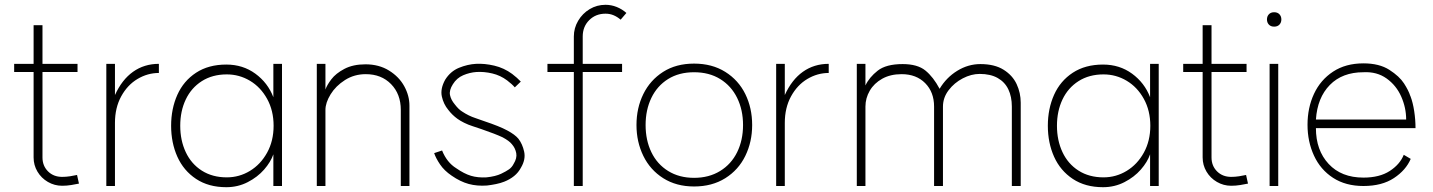

<svg xmlns="http://www.w3.org/2000/svg" viewBox="-20 -775 5971 800"><path d="M239 -1Q207 -1 179.5 -17Q152 -33 136 -60Q120 -87 120 -119V-670H157V-119Q157 -84 180 -61Q203 -38 239 -38Q255 -38 271.5 -40.5Q288 -43 301 -46L309 -10Q295 -7 276.5 -4Q258 -1 239 -1ZM39 -509H303V-475H39Z M642 -509V-471Q595 -471 553 -446Q511 -421 485 -373.5Q459 -326 459 -263V0H423V-509H459V-379Q488 -443 534.5 -476Q581 -509 642 -509Z M1120 -251Q1120 -314 1093 -363Q1066 -412 1021.5 -438.5Q977 -465 925 -465Q865 -465 821 -437Q777 -409 754 -360.5Q731 -312 731 -251Q731 -190 754 -141Q777 -92 821 -64Q865 -36 925 -36Q977 -36 1021.5 -63Q1066 -90 1093 -139Q1120 -188 1120 -251ZM1155 0H1119V-132Q1108 -100 1080.5 -68.5Q1053 -37 1012 -16Q971 5 923 5Q849 5 797 -29.5Q745 -64 719 -122Q693 -180 693 -251Q693 -322 719 -380Q745 -438 797 -472Q849 -506 923 -506Q992 -506 1044 -468Q1096 -430 1119 -370V-509H1155Z M1504 -466Q1456 -466 1417.5 -441.5Q1379 -417 1357.5 -382Q1336 -347 1336 -317V0H1300V-509H1336V-402Q1342 -420 1360.5 -444.5Q1379 -469 1415 -488Q1451 -507 1503 -507Q1559 -507 1601 -481Q1643 -455 1664.5 -415.5Q1686 -376 1686 -335V0H1650V-317Q1650 -383 1609.5 -424.5Q1569 -466 1504 -466Z M1862 -43Q1831 -64 1813.5 -90Q1796 -116 1789 -137L1822 -148Q1842 -98 1881 -74Q1914 -51 1942.5 -42.5Q1971 -34 2007 -36Q2045 -40 2068 -51Q2089 -61 2101 -69.5Q2113 -78 2120 -92Q2135 -116 2131 -137Q2127 -158 2113 -174Q2102 -188 2074 -203Q2044 -217 1986 -237L1950 -249Q1931 -255 1914 -263.5Q1897 -272 1886 -280Q1864 -296 1848 -317Q1828 -341 1821 -373Q1814 -405 1835 -443Q1857 -478 1892.5 -492.5Q1928 -507 1963 -509Q1999 -511 2039.5 -501.5Q2080 -492 2114 -467Q2135 -451 2150 -435L2125 -411Q2114 -424 2093 -440Q2065 -461 2031 -469Q1997 -477 1965 -475Q1937 -473 1910 -461.5Q1883 -450 1867 -424Q1851 -399 1855 -379Q1859 -359 1875 -340Q1891 -319 1906 -310Q1933 -292 1961 -283L1998 -270Q2061 -249 2093.5 -231.5Q2126 -214 2140 -197Q2157 -175 2164 -143Q2171 -111 2151 -77Q2140 -56 2122 -41.5Q2104 -27 2081 -18Q2066 -12 2046.5 -8Q2027 -4 2009 -2Q1968 1 1933 -8.5Q1898 -18 1862 -43Z M2371 0V-623Q2371 -658 2389 -688.5Q2407 -719 2437 -737Q2467 -755 2503 -755Q2527 -755 2549.5 -746Q2572 -737 2590 -721L2566 -693Q2552 -705 2536.5 -711.5Q2521 -718 2503 -718Q2462 -718 2435 -691Q2408 -664 2408 -623V0ZM2261 -509H2572V-475H2261Z M3076 -254Q3076 -317 3051.5 -367Q3027 -417 2981 -445.5Q2935 -474 2872 -474Q2809 -474 2763.5 -445.5Q2718 -417 2694 -367Q2670 -317 2670 -254Q2670 -191 2694 -141Q2718 -91 2764 -62.5Q2810 -34 2872 -34Q2934 -34 2980.5 -62.5Q3027 -91 3051.5 -141Q3076 -191 3076 -254ZM3114 -254Q3114 -184 3085.5 -125.5Q3057 -67 3002 -32.5Q2947 2 2872 2Q2798 2 2743.5 -32.5Q2689 -67 2660.5 -125.5Q2632 -184 2632 -254Q2632 -325 2660.5 -383Q2689 -441 2743 -475.5Q2797 -510 2872 -510Q2947 -510 3002 -475.5Q3057 -441 3085.5 -383Q3114 -325 3114 -254Z M3433 -509V-471Q3386 -471 3344 -446Q3302 -421 3276 -373.5Q3250 -326 3250 -263V0H3214V-509H3250V-379Q3279 -443 3325.5 -476Q3372 -509 3433 -509Z M4062 -467Q4027 -467 3991.5 -448.5Q3956 -430 3932.5 -399Q3909 -368 3909 -331V0H3872V-331Q3872 -391 3835 -428.5Q3798 -466 3737 -466Q3690 -466 3656 -447Q3622 -428 3604 -397Q3586 -366 3586 -331V0H3550V-509H3586V-419Q3602 -453 3637 -480.5Q3672 -508 3741 -508Q3803 -508 3836 -481Q3869 -454 3895 -405Q3923 -452 3968.5 -480Q4014 -508 4065 -508Q4124 -508 4161.5 -484.5Q4199 -461 4216 -424.5Q4233 -388 4233 -347V0H4196V-331Q4196 -372 4181.5 -402.5Q4167 -433 4137 -450Q4107 -467 4062 -467Z M4773 -251Q4773 -314 4746 -363Q4719 -412 4674.5 -438.5Q4630 -465 4578 -465Q4518 -465 4474 -437Q4430 -409 4407 -360.5Q4384 -312 4384 -251Q4384 -190 4407 -141Q4430 -92 4474 -64Q4518 -36 4578 -36Q4630 -36 4674.5 -63Q4719 -90 4746 -139Q4773 -188 4773 -251ZM4808 0H4772V-132Q4761 -100 4733.5 -68.5Q4706 -37 4665 -16Q4624 5 4576 5Q4502 5 4450 -29.5Q4398 -64 4372 -122Q4346 -180 4346 -251Q4346 -322 4372 -380Q4398 -438 4450 -472Q4502 -506 4576 -506Q4645 -506 4697 -468Q4749 -430 4772 -370V-509H4808Z M5110 -1Q5078 -1 5050.5 -17Q5023 -33 5007 -60Q4991 -87 4991 -119V-670H5028V-119Q5028 -84 5051 -61Q5074 -38 5110 -38Q5126 -38 5142.5 -40.5Q5159 -43 5172 -46L5180 -10Q5166 -7 5147.5 -4Q5129 -1 5110 -1ZM4910 -509H5174V-475H4910Z M5306 -509V0H5270V-509ZM5319 -694Q5319 -681 5311 -672.5Q5303 -664 5289 -664Q5275 -664 5267 -672.5Q5259 -681 5259 -694Q5259 -707 5267 -715.5Q5275 -724 5289 -724Q5303 -724 5311 -715.5Q5319 -707 5319 -694Z M5661 -474Q5573 -474 5521 -421Q5469 -368 5463 -277H5839Q5839 -326 5818.5 -372.5Q5798 -419 5757.5 -448Q5717 -477 5661 -474ZM5878 -241H5463Q5463 -149 5516 -92Q5569 -35 5661 -35Q5728 -35 5770.5 -62.5Q5813 -90 5829 -130L5858 -113Q5838 -66 5788 -33Q5738 0 5661 0Q5587 0 5534.5 -34Q5482 -68 5455 -126.5Q5428 -185 5428 -255Q5428 -326 5455 -384Q5482 -442 5534.5 -476.5Q5587 -511 5661 -511Q5727 -511 5769 -484Q5811 -457 5830 -427.5Q5849 -398 5856 -376L5857 -374Q5867 -348 5872.5 -312Q5878 -276 5878 -241Z"/></svg>

Font: SUIT Variable
Style: Regular
Weight: 400
Designer: Sunn Youn; Korean Glyphs from Source Han Sans (Sandoll Communications; Soo-young Jang, Joo-yeon Kang)
Foundry: Sunn
Version: Version 1.150;FEAKit 1.0